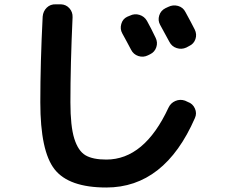

<svg xmlns="http://www.w3.org/2000/svg" viewBox="-20 -795 1040 872"><path d="M569.3 -723.6Q590.8 -734.4 613.3 -727.5Q635.7 -720.7 647.5 -700.2Q666 -667 686.5 -624Q697.3 -602.5 689.9 -580.6Q682.6 -558.6 662.1 -548.8L652.3 -543.9Q630.9 -533.2 608.4 -540.5Q585.9 -547.9 575.2 -569.3Q568.4 -582 555.2 -606.9Q542 -631.8 535.2 -643.6Q524.4 -663.1 530.8 -686Q537.1 -709 557.6 -718.8ZM822.3 -740.2Q850.6 -688.5 864.3 -661.1Q875 -639.6 867.7 -617.7Q860.4 -595.7 838.9 -585.9L826.2 -579.1Q804.7 -569.3 782.2 -576.7Q759.8 -584 749 -605.5L707 -682.6Q696.3 -702.1 703.1 -724.6Q710 -747.1 731.4 -757.8L744.1 -763.7Q765.6 -774.4 788.6 -768.1Q811.5 -761.7 822.3 -740.2ZM462.9 56.6Q293 56.6 228 -25.9Q163.1 -108.4 163.1 -330.1Q163.1 -510.7 173.8 -719.7Q175.8 -744.1 192.4 -760.3Q209 -776.4 233.4 -775.4H256.8Q280.3 -774.4 295.4 -757.3Q310.5 -740.2 309.6 -716.8Q299.8 -502 299.8 -330.1Q299.8 -221.7 317.4 -165.5Q335 -109.4 368.2 -89.8Q401.4 -70.3 462.9 -70.3Q635.7 -70.3 745.1 -305.7Q754.9 -327.1 776.4 -336.4Q797.9 -345.7 820.3 -337.9L833 -332Q855.5 -324.2 865.2 -302.2Q875 -280.3 865.2 -258.8Q727.5 56.6 462.9 56.6Z"/></svg>

Font: Rounded Mgen+ 1m bold
Style: Bold
Weight: 700
Designer: [Source Han Sans]
Ryoko NISHIZUKA  (kana & ideographs); Paul D. Hunt (Latin, Greek & Cyrillic); Wenlong ZHANG  (bopomofo
Version: Version 1.059.20150602